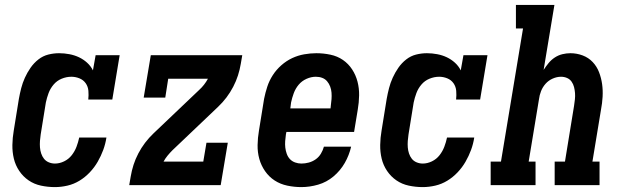

<svg xmlns="http://www.w3.org/2000/svg" viewBox="-20 -755 2540 783"><path d="M204 8Q175 8 147 2Q119 -4 96.5 -19.5Q74 -35 58.5 -58Q43 -81 36.5 -108Q30 -135 30.5 -164Q31 -193 36 -222L57 -352Q61 -374 66.5 -395.5Q72 -417 81.5 -438Q91 -459 104.5 -478.5Q118 -498 136.5 -512.5Q155 -527 177 -532.5Q199 -538 221 -538Q242 -538 263 -534Q284 -530 302 -521.5Q320 -513 335 -499.5Q350 -486 359 -468L370 -530H468L438 -349H340Q342 -367 340.5 -384.5Q339 -402 329.5 -415.5Q320 -429 304 -435.5Q288 -442 271 -442Q251 -442 231.5 -434Q212 -426 198.5 -410Q185 -394 178 -375Q171 -356 167 -337L146 -207Q144 -194 143 -180.5Q142 -167 143 -154Q144 -141 148 -129Q152 -117 159.5 -107.5Q167 -98 179 -93Q191 -88 204 -88Q223 -88 241.5 -97Q260 -106 272.5 -122Q285 -138 292 -156.5Q299 -175 303 -194H414Q410 -168 401 -143.5Q392 -119 378.5 -95.5Q365 -72 346 -52Q327 -32 304 -18Q281 -4 255 2Q229 8 204 8Z M507 0 513 -35Q517 -59 524.5 -82.5Q532 -106 544 -129Q556 -152 571.5 -172.5Q587 -193 606 -211L792 -388Q803 -398 812 -409.5Q821 -421 828 -434H666L654 -357H566L595 -530H968L962 -495Q958 -471 950.5 -447.5Q943 -424 931 -401Q919 -378 903.5 -357.5Q888 -337 869 -319L683 -142Q673 -132 663.5 -120.5Q654 -109 647 -96H809L822 -173H909L880 0Z M1209 8Q1180 8 1151.5 2Q1123 -4 1100 -19Q1077 -34 1061 -57Q1045 -80 1037.5 -107Q1030 -134 1030.5 -163.5Q1031 -193 1036 -222L1057 -352Q1062 -377 1070 -401.5Q1078 -426 1092.5 -448.5Q1107 -471 1127.5 -489Q1148 -507 1171.5 -518Q1195 -529 1220.5 -533.5Q1246 -538 1270 -538Q1299 -538 1327.5 -532Q1356 -526 1378.5 -510.5Q1401 -495 1416 -472Q1431 -449 1438 -422Q1445 -395 1444.5 -366Q1444 -337 1439 -308L1424 -217H1148L1146 -207Q1144 -193 1143 -179.5Q1142 -166 1143.5 -153Q1145 -140 1149.5 -127.5Q1154 -115 1162.5 -106Q1171 -97 1183.5 -92.5Q1196 -88 1209 -88Q1224 -88 1239 -92Q1254 -96 1267 -105Q1280 -114 1288.5 -128Q1297 -142 1301 -157H1412Q1404 -122 1386 -90.5Q1368 -59 1340 -35.5Q1312 -12 1277.5 -2Q1243 8 1209 8ZM1164 -313H1328L1329 -323Q1331 -337 1332 -350.5Q1333 -364 1332 -377Q1331 -390 1326.5 -402Q1322 -414 1314 -423.5Q1306 -433 1294 -437.5Q1282 -442 1268 -442Q1249 -442 1230 -433.5Q1211 -425 1198 -409.5Q1185 -394 1178 -375Q1171 -356 1167 -337Z M1704 8Q1675 8 1647 2Q1619 -4 1596.5 -19.5Q1574 -35 1558.5 -58Q1543 -81 1536.5 -108Q1530 -135 1530.5 -164Q1531 -193 1536 -222L1557 -352Q1561 -374 1566.5 -395.5Q1572 -417 1581.5 -438Q1591 -459 1604.5 -478.5Q1618 -498 1636.5 -512.5Q1655 -527 1677 -532.5Q1699 -538 1721 -538Q1742 -538 1763 -534Q1784 -530 1802 -521.5Q1820 -513 1835 -499.5Q1850 -486 1859 -468L1870 -530H1968L1938 -349H1840Q1842 -367 1840.5 -384.5Q1839 -402 1829.5 -415.5Q1820 -429 1804 -435.5Q1788 -442 1771 -442Q1751 -442 1731.5 -434Q1712 -426 1698.5 -410Q1685 -394 1678 -375Q1671 -356 1667 -337L1646 -207Q1644 -194 1643 -180.5Q1642 -167 1643 -154Q1644 -141 1648 -129Q1652 -117 1659.5 -107.5Q1667 -98 1679 -93Q1691 -88 1704 -88Q1723 -88 1741.5 -97Q1760 -106 1772.5 -122Q1785 -138 1792 -156.5Q1799 -175 1803 -194H1914Q1910 -168 1901 -143.5Q1892 -119 1878.5 -95.5Q1865 -72 1846 -52Q1827 -32 1804 -18Q1781 -4 1755 2Q1729 8 1704 8Z M1981 0V-96H2023L2113 -639H2084V-735H2241L2197 -470Q2206 -484 2217 -497.5Q2228 -511 2242.5 -520.5Q2257 -530 2273.5 -534Q2290 -538 2306 -538Q2332 -538 2356 -529Q2380 -520 2397 -502Q2414 -484 2423 -460.5Q2432 -437 2435.5 -412Q2439 -387 2437.5 -360.5Q2436 -334 2431 -308L2396 -96H2425V0H2242V-96H2284L2321 -323Q2323 -336 2324.5 -349.5Q2326 -363 2325 -375.5Q2324 -388 2321 -400Q2318 -412 2311 -422Q2304 -432 2292.5 -437Q2281 -442 2268 -442Q2251 -442 2234 -434.5Q2217 -427 2205 -413.5Q2193 -400 2186.5 -383.5Q2180 -367 2178 -350L2136 -96H2164V0Z"/></svg>

Font: Iosevka Curly Slab Oblique
Style: Bold
Weight: 700
Italic angle: -9°
Monospace: yes
Designer: Belleve Invis
Foundry: Belleve Invis
Version: Version 11.1.0; ttfautohint (v1.8.3)